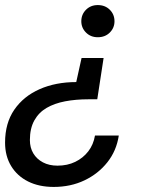

<svg xmlns="http://www.w3.org/2000/svg" viewBox="-24 -528 566 758"><path d="M385 -299 360 -136H325Q275 -136 233 -128Q191 -120 160 -102Q129 -84 111.5 -52.5Q94 -21 94 25Q94 55 107.5 77.5Q121 100 145.5 113Q170 126 203 126Q242 126 273 111Q304 96 324.5 69.5Q345 43 351 7H445Q436 67 400 112.5Q364 158 309.5 184Q255 210 188 210Q130 210 87 188.5Q44 167 20 127.5Q-4 88 -4 35Q-4 -42 32.5 -95Q69 -148 132.5 -176Q196 -204 277 -204L298 -299ZM362 -508Q391 -508 409.5 -489.5Q428 -471 428 -444Q428 -418 409.5 -399.5Q391 -381 362 -381Q334 -381 315.5 -399.5Q297 -418 297 -444Q297 -471 315.5 -489.5Q334 -508 362 -508Z"/></svg>

Font: DM Sans 24pt Medium
Style: Italic
Weight: 500
Italic angle: -10°
Designer: Colophon Foundry, Jonny Pinhorn
Foundry: Colophon Foundry
Version: Version 4.004;gftools[0.9.30]